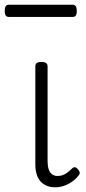

<svg xmlns="http://www.w3.org/2000/svg" viewBox="-43 -778 364 815"><path d="M192 17Q171 17 155.5 10.5Q140 4 129 -8Q118 -20 112.5 -38.5Q107 -57 107 -82V-496Q107 -506 113 -510.5Q119 -515 132 -515Q146 -515 152.5 -510.5Q159 -506 159 -496V-94Q159 -74 163.5 -60Q168 -46 177.5 -38.5Q187 -31 202 -31Q213 -31 223 -34.5Q233 -38 243 -45.5Q253 -53 263 -63Q269 -69 275.5 -68Q282 -67 288 -59Q293 -54 295 -48Q297 -42 292 -35Q281 -20 264.5 -8Q248 4 229.5 10.5Q211 17 192 17ZM-4 -706Q-15 -706 -19 -712.5Q-23 -719 -23 -731Q-23 -744 -19 -751Q-15 -758 -4 -758H264Q275 -758 279 -751Q283 -744 283 -731Q283 -719 279 -712.5Q275 -706 264 -706Z"/></svg>

Font: Playwrite US Modern ExtraLight
Style: Regular
Weight: 250
Designer: Veronika Burian, José Scaglione
Foundry: TypeTogether
Version: Version 1.003